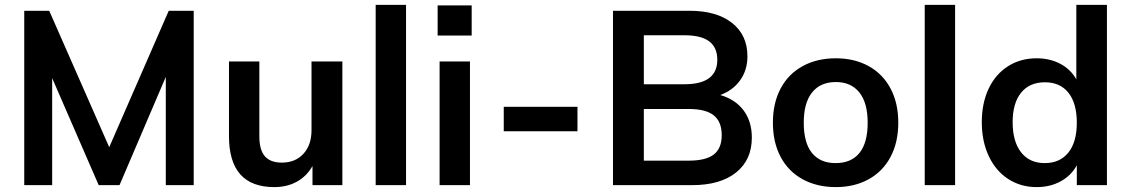

<svg xmlns="http://www.w3.org/2000/svg" viewBox="-20 -756 4608 784"><path d="M669 -712H771V0H657V-442L468 0H383L193 -437V0H79V-712H181L426 -155Z M1378 -505V0H1256V-78Q1232 -36 1192 -14Q1152 8 1100 8Q915 8 915 -200V-505H1039V-199Q1039 -144 1061.5 -118Q1084 -92 1131 -92Q1186 -92 1219 -128Q1252 -164 1252 -224V-505Z M1514 0V-736H1638V0Z M1775 0V-505H1899V0ZM1767 -734H1906V-611H1767Z M2037 -220V-320H2338V-220Z M3050 -194Q3050 -103 2985.5 -51.5Q2921 0 2806 0H2483V-712H2796Q2906 -712 2969 -662.5Q3032 -613 3032 -526Q3032 -470 3002.5 -428.5Q2973 -387 2921 -368Q2983 -350 3016.5 -305Q3050 -260 3050 -194ZM2609 -412H2775Q2909 -412 2909 -512Q2909 -562 2876 -587Q2843 -612 2775 -612H2609ZM2927 -204Q2927 -259 2894.5 -285Q2862 -311 2792 -311H2609V-100H2792Q2862 -100 2894.5 -125Q2927 -150 2927 -204Z M3136 -255Q3136 -335 3167.5 -394.5Q3199 -454 3257.5 -486Q3316 -518 3393 -518Q3469 -518 3527 -486Q3585 -454 3616.5 -394.5Q3648 -335 3648 -255Q3648 -175 3616.5 -115.5Q3585 -56 3527 -24Q3469 8 3393 8Q3316 8 3257.5 -24Q3199 -56 3167.5 -115.5Q3136 -175 3136 -255ZM3523 -255Q3523 -336 3489 -378.5Q3455 -421 3393 -421Q3330 -421 3296 -378.5Q3262 -336 3262 -255Q3262 -173 3295.5 -131.5Q3329 -90 3392 -90Q3456 -90 3489.5 -131.5Q3523 -173 3523 -255Z M3756 0V-736H3880V0Z M4500 -736V0H4377V-81Q4354 -39 4311 -15.5Q4268 8 4213 8Q4148 8 4097 -25Q4046 -58 4017.5 -118.5Q3989 -179 3989 -257Q3989 -335 4017 -394Q4045 -453 4096 -485.5Q4147 -518 4213 -518Q4267 -518 4309.5 -495.5Q4352 -473 4375 -432V-736ZM4377 -255Q4377 -334 4343 -377Q4309 -420 4247 -420Q4184 -420 4149.5 -377.5Q4115 -335 4115 -257Q4115 -178 4149.5 -134Q4184 -90 4246 -90Q4308 -90 4342.5 -133Q4377 -176 4377 -255Z"/></svg>

Font: Muli-Bold
Style: Bold
Weight: 700
Version: Version 2.000